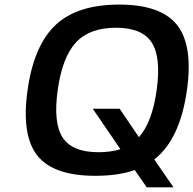

<svg xmlns="http://www.w3.org/2000/svg" viewBox="-20 -740 836 830"><path d="M495.1 -720.2Q675.3 -720.2 745.4 -632.1Q815.4 -543.9 788.1 -350.1Q757.8 -136.7 647 -50.8L730 69.8H614.3L562.5 -4.9Q492.2 20 392.1 20Q210.4 20 141.1 -67.9Q71.8 -155.8 99.1 -350.1Q126.5 -544.4 220.5 -632.3Q314.5 -720.2 495.1 -720.2ZM657.2 -350.1Q677.2 -492.7 635.7 -556.4Q594.2 -620.1 481 -620.1Q367.7 -620.1 308.6 -556.9Q249.5 -493.7 229.5 -351.1Q209.5 -208.5 251 -145.3Q292.5 -82 405.8 -82Q459.5 -82 500.5 -95.2L380.9 -270H497.1L580.6 -147Q637.7 -210.9 657.2 -350.1Z"/></svg>

Font: Fivo Sans Med
Style: Regular
Weight: 450
Designer: Alexander Slobzheninov
Foundry: Alexander Slobzheninov
Version: 1.0